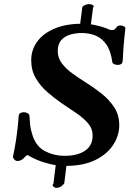

<svg xmlns="http://www.w3.org/2000/svg" viewBox="-20 -782 671 922"><path d="M43 -33.2Q50.3 -66.4 55.9 -102.5Q61.5 -138.7 64.9 -170.4Q68.4 -202.1 69.3 -220.7Q69.8 -235.4 77.9 -239.3Q85.9 -243.2 95.2 -243.2Q103.5 -243.2 112.5 -238.3Q121.6 -233.4 121.6 -224.1Q122.6 -211.9 124.3 -187.3Q126 -162.6 138.2 -126.5Q155.8 -76.7 198 -55.2Q240.2 -33.7 290 -33.7Q352.1 -33.7 388.4 -58.3Q424.8 -83 424.8 -130.9Q424.8 -164.1 402.8 -189.9Q380.9 -215.8 346.9 -238.5Q313 -261.2 276.4 -286.1Q240.2 -311 206.8 -340.3Q173.3 -369.6 151.6 -407Q129.9 -444.3 129.9 -492.7Q129.9 -543 158.9 -582.5Q188 -622.1 242.7 -645Q297.4 -668 374 -668Q404.3 -668 431.4 -662.6Q458.5 -657.2 477.5 -650.6Q496.6 -644 503.4 -640.6Q506.8 -638.7 511.5 -638.2Q516.1 -637.7 518.1 -637.7Q528.3 -637.7 533 -643.3Q537.6 -648.9 542.5 -654.3Q547.4 -659.7 556.6 -659.7Q566.9 -659.7 574.7 -655.8Q582.5 -651.9 582 -645.5Q580.6 -631.3 577.9 -607.2Q575.2 -583 573 -554.7Q570.8 -526.4 569.8 -498Q569.3 -478.5 562 -474.4Q554.7 -470.2 544.4 -470.2Q537.1 -470.2 528.6 -473.9Q520 -477.5 519.5 -483.4Q512.2 -537.1 491 -567.9Q469.7 -598.6 439 -611.1Q408.2 -623.5 372.1 -623.5Q344.7 -623.5 317.9 -616Q291 -608.4 273.9 -588.9Q256.8 -569.3 257.3 -534.7Q257.8 -502.9 277.8 -476.8Q297.9 -450.7 328.1 -429Q358.4 -407.2 390.1 -387.2Q429.2 -362.8 466.8 -333.3Q504.4 -303.7 528.6 -266.6Q552.7 -229.5 552.7 -180.7Q552.7 -131.8 523.9 -86.9Q495.1 -42 438 -13.7Q380.9 14.6 295.4 14.6Q256.8 14.6 220.7 5.9Q184.6 -2.9 156.7 -14.9Q128.9 -26.9 115.2 -36.1Q109.9 -40 99.6 -28.3Q91.8 -18.1 82 -13.4Q72.3 -8.8 64.9 -8.8Q55.2 -8.8 48.1 -16.8Q41 -24.9 43 -33.2ZM301.3 -4.9 288.6 98.6Q278.8 110.8 269.5 115.5Q260.3 120.1 252.9 120.1Q243.7 120.1 238 115.2Q232.4 110.4 232.4 106.4Q232.4 103 236.3 102.1L249.5 -4.9ZM362.8 -650.4 375.5 -749.5Q384.3 -756.8 392.6 -759.5Q400.9 -762.2 407.7 -762.2Q418 -762.2 424.6 -758.1Q431.2 -753.9 431.2 -751Q431.2 -748.5 427.2 -748.5L414.6 -650.4Z"/></svg>

Font: Gelasio SemiBold
Style: Italic
Weight: 600
Italic angle: -8.5°
Designer: Eben Sorkin
Foundry: Eben Sorkin
Version: Version 1.008